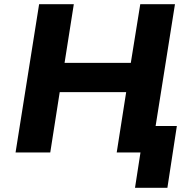

<svg xmlns="http://www.w3.org/2000/svg" viewBox="-20 -725 931 913"><path d="M622 168 648 0H539L559 -126H821L776 168ZM54 0 166 -705H331L287 -426H602L647 -705H812L700 0H535L580 -287H264L219 0Z"/></svg>

Font: Nunito Sans 6pt ExtraBold
Style: Italic
Weight: 800
Italic angle: -9°
Version: Version 3.101;gftools[0.9.27]